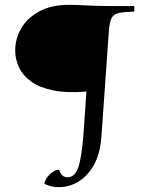

<svg xmlns="http://www.w3.org/2000/svg" viewBox="-20 -550 584 795"><path d="M438 -525H536V-502Q495 -501 473 -496.5Q451 -492 442.5 -476Q434 -460 431 -425L400 15Q395 87 368.5 133.5Q342 180 304 202.5Q266 225 224 225Q205 225 190 221Q175 217 164 211Q166 192 185.5 172.5Q205 153 225 153Q231 171 239.5 177.5Q248 184 259 184Q291 184 305 140.5Q319 97 326 0L338 -171Q256 -164 199 -176Q142 -188 108 -213Q74 -238 58.5 -271.5Q43 -305 43 -341Q43 -389 67.5 -432Q92 -475 142 -502.5Q192 -530 266 -530Q292 -530 339 -527.5Q386 -525 438 -525Z"/></svg>

Font: Bona Nova SC
Style: Italic
Weight: 400
Italic angle: -4°
Designer: Mateusz Machalski
Foundry: Capitalics
Version: Version 4.001; ttfautohint (v1.8.4.7-5d5b)